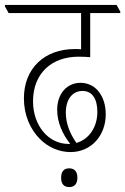

<svg xmlns="http://www.w3.org/2000/svg" viewBox="-44 -642 508 779"><path d="M242 -25C327 -25 385 -93 385 -178C385 -216 375 -247 356 -271C339 -293 312 -306 283 -306C226 -306 188 -260 188 -197C188 -147 208 -100 241 -58C239 -58 236 -58 234 -58C152 -58 90 -133 90 -231C90 -343 164 -412 275 -412C294 -412 310 -411 322 -410V-589H444V-595L429 -622H-24V-616L-9 -589H285V-442C277 -443 267 -443 259 -443C137 -443 53 -365 53 -243C53 -176 78 -118 118 -78C151 -45 195 -25 242 -25ZM223 -185C223 -238 249 -273 291 -273C330 -273 351 -241 351 -188C351 -127 318 -77 266 -62C239 -101 223 -142 223 -185ZM237 117C258 117 270 104 270 79C270 54 258 41 237 41C215 41 204 54 204 79C204 104 215 117 237 117Z"/></svg>

Font: Noto Serif Devanagari Condensed ExtraLight
Style: Regular
Weight: 200
Width: 3
Designer: Universal Thirst, Indian Type Foundry and the Monotype Design Team
Foundry: Monotype Imaging Inc.
Version: Version 2.004